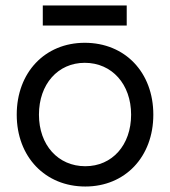

<svg xmlns="http://www.w3.org/2000/svg" viewBox="-20 -668 620 700"><path d="M291 12C436 12 539 -96 539 -250C539 -404 436 -512 289 -512C144 -512 41 -404 41 -250C41 -96 145 12 291 12ZM291 -62C192 -62 122 -139 122 -250C122 -361 191 -439 289 -439C388 -439 458 -361 458 -250C458 -139 389 -62 291 -62ZM136 -575H442V-648H136Z"/></svg>

Font: HB Figtree Prototype
Style: Regular
Weight: 400
Designer: Alfredo Marco Pradil
Foundry: Hanken Design Co.®
Version: Version 1.002;Glyphs 3.2 (3228)